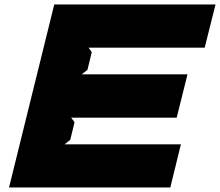

<svg xmlns="http://www.w3.org/2000/svg" viewBox="-20 -830 974 850"><path d="M780.8 -190.9 733.9 0H20L220.2 -810.1H934.1L886.2 -619.1H372.1L386.2 -599.1L367.2 -521L341.8 -501H810.1L762.2 -309.1H294.9L310.1 -289.1L291 -210.9L266.1 -190.9Z"/></svg>

Font: Sinkin Sans 900 X Black Italic
Style: Regular
Weight: 950
Italic angle: -112°
Designer: Keith Bates
Foundry: K-Type
Version: Sinkin Sans (version 1.0)  by Keith Bates   •   © 2014   www